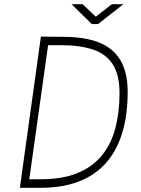

<svg xmlns="http://www.w3.org/2000/svg" viewBox="-20 -898 673 918"><path d="M75 0 175.5 -723Q176.5 -723 210.2 -722.5Q244 -722 284.5 -722Q348.5 -721.5 398.2 -711.2Q448 -701 484.2 -680Q520.5 -659 544 -627.8Q567.5 -596.5 579 -554Q590.5 -511.5 590.5 -458Q590.5 -395.5 581.5 -337.5Q572.5 -279.5 552.5 -228.2Q532.5 -177 500.5 -135.2Q468.5 -93.5 422.2 -63.2Q376 -33 314.5 -16.5Q253 0 174 0ZM120 -41H174.5Q280 -41 352.2 -71.2Q424.5 -101.5 468.5 -156.5Q512.5 -211.5 532 -286.8Q551.5 -362 551.5 -452Q551.5 -541 518.8 -591Q486 -641 423.5 -661.5Q361 -682 272 -682H210ZM419 -783 322 -878H375L438 -818L515 -878H570L449 -783Z"/></svg>

Font: Public Sans Thin Thin
Style: Italic
Weight: 250
Italic angle: -8°
Version: Version 2.001